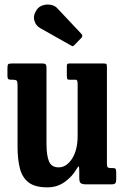

<svg xmlns="http://www.w3.org/2000/svg" viewBox="-20 -793 532 826"><path d="M55.5 -161.5V-428Q55.5 -442 51.5 -446Q47.5 -450 36 -450H28.5Q18 -450 15 -453.5Q12 -457 12 -468V-497.5Q12 -513 15 -516.5Q18 -520 33 -520H162Q173 -520 176.5 -516Q180 -512 180 -502.5V-174.5Q180 -123.5 191 -98.2Q202 -73 232.5 -73Q265.5 -73 289.8 -110Q314 -147 314 -209V-432Q314 -450 306.5 -450H279Q271.5 -450 269.5 -453.2Q267.5 -456.5 267.5 -469.5V-505.5Q267.5 -515 269.5 -517.5Q271.5 -520 281 -520H423.5Q435.5 -520 437.8 -517.5Q440 -515 440 -502.5V-89.5Q440 -76.5 443.5 -73.2Q447 -70 457.5 -70H466Q475.5 -70 477.8 -65.8Q480 -61.5 480 -48.5V-22Q480 -9 476 -4.5Q472 0 460 0H349.5Q334.5 0 327.8 -4.8Q321 -9.5 321 -27.5V-53.5Q321 -74.5 319 -76.8Q317 -79 308 -64Q292 -35 259.5 -11Q227 13 184 13Q130.5 13 103 -8.2Q75.5 -29.5 65.5 -68.8Q55.5 -108 55.5 -161.5ZM286 -597 153 -672Q134 -682.5 127.8 -704.5Q121.5 -726.5 138 -751Q147.5 -765 164.5 -770.2Q181.5 -775.5 198.8 -772.2Q216 -769 226.5 -757.5L329.5 -648Q338.5 -639 330 -630L301 -600Q297 -595.5 294.2 -594.5Q291.5 -593.5 286 -597Z"/></svg>

Font: Besley* Condensed Semi
Style: Regular
Weight: 600
Width: 3
Designer: Owen Earl
Foundry: indestructible type*
Version: Version 3.000; ttfautohint (v1.8.3)